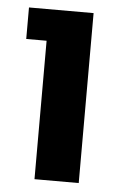

<svg xmlns="http://www.w3.org/2000/svg" viewBox="-44 -567 380 601"><g transform="rotate(5 145.5 -267.0)"><path d="M87 -435H23V-534H226V0H87Z"/></g></svg>

Font: Mozilla Text BETA
Style: Bold
Weight: 700
Designer: Studio DRAMA
Foundry: Studio DRAMA
Version: Version 0.100